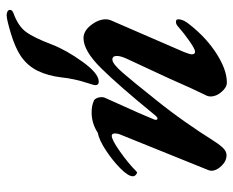

<svg xmlns="http://www.w3.org/2000/svg" viewBox="-84 -384 719 592"><g transform="rotate(90 276.0 -88.5)"><path d="M40 -55Q40 -63 43 -70L141 -296Q148 -314 148 -320Q148 -330 140 -330Q132 -330 107 -312.5Q82 -295 64 -279Q56 -271 48 -271Q40 -271 40 -278Q40 -294 56 -313Q97 -365 146.5 -396.5Q196 -428 235 -428Q250 -428 264 -411.5Q278 -395 278 -378Q278 -373 276 -367Q256 -327 221 -247L161 -118Q153 -100 153 -89Q153 -75 164 -75Q177 -75 204 -106Q231 -137 289 -210Q323 -252 357 -300.5Q391 -349 410 -380Q425 -404 436 -415.5Q447 -427 459 -427Q477 -427 492 -411.5Q507 -396 507 -380Q507 -377 505 -371L396 -101Q392 -92 392 -83Q392 -73 399 -73Q412 -73 448.5 -99Q485 -125 508 -148Q511 -151 512 -151Q516 -151 520 -147Q524 -143 524 -138Q524 -124 500 -100Q476 -76 444 -55Q412 -34 390 -30Q361 -11 327 -11Q306 -11 291 -18Q287 -19 283.5 -26Q280 -33 280 -41Q280 -49 282 -52L295 -81Q336 -171 349 -204Q350 -206 350 -209Q350 -214 346 -214Q342 -214 337 -208Q244 -94 190.5 -40Q137 14 98 14Q76 14 58 -9Q40 -32 40 -55ZM11 240Q11 234 21 230Q60 216 78 192.5Q96 169 118 111Q135 67 171 17Q207 -33 232 -33Q243 -33 243 -23Q243 -17 237 0Q223 43 219 83Q214 124 199 155Q184 186 154 207Q127 225 83.5 238Q40 251 28 251Q21 251 16 248.5Q11 246 11 240Z"/></g></svg>

Font: EB Garamond SemiBold
Style: Italic
Weight: 600
Italic angle: -17.2°
Designer: Georg Duffner and Octavio Pardo
Foundry: Georg Duffner
Version: Version 1.000